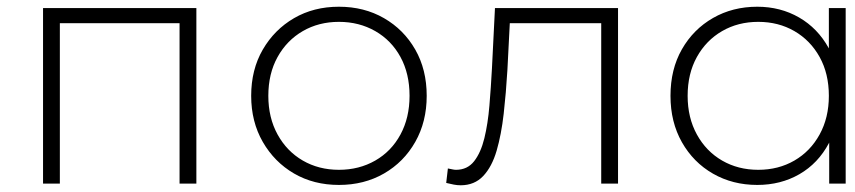

<svg xmlns="http://www.w3.org/2000/svg" viewBox="-20 -546 2543 571"><path d="M108 0V-522H564V0H514V-492L528 -477H144L158 -492V0Z M988 4Q913 4 854.5 -30Q796 -64 761.5 -124Q727 -184 727 -261Q727 -339 761.5 -398.5Q796 -458 854.5 -492Q913 -526 988 -526Q1063 -526 1122 -492Q1181 -458 1215 -398.5Q1249 -339 1249 -261Q1249 -184 1215 -124Q1181 -64 1122 -30Q1063 4 988 4ZM988 -41Q1048 -41 1096 -68.5Q1144 -96 1171 -146Q1198 -196 1198 -261Q1198 -327 1171 -376.5Q1144 -426 1096 -453.5Q1048 -481 988 -481Q928 -481 880.5 -453.5Q833 -426 805.5 -376.5Q778 -327 778 -261Q778 -196 805.5 -146Q833 -96 880.5 -68.5Q928 -41 988 -41Z M1307 -2 1312 -45Q1318 -44 1324.5 -42.5Q1331 -41 1336 -41Q1370 -41 1390 -66.5Q1410 -92 1420.5 -135Q1431 -178 1435.5 -232Q1440 -286 1443 -342L1452 -522H1818V0H1768V-493L1782 -477H1484L1497 -494L1489 -338Q1485 -270 1478 -208Q1471 -146 1457 -98Q1443 -50 1417 -22.5Q1391 5 1350 5Q1340 5 1329.5 3Q1319 1 1307 -2Z M2232 4Q2159 4 2100.5 -29.5Q2042 -63 2008 -123Q1974 -183 1974 -261Q1974 -340 2008 -399.5Q2042 -459 2100.5 -492.5Q2159 -526 2232 -526Q2301 -526 2356.5 -494Q2412 -462 2444.5 -403Q2477 -344 2477 -261Q2477 -180 2445 -120Q2413 -60 2357.5 -28Q2302 4 2232 4ZM2235 -41Q2295 -41 2342.5 -68.5Q2390 -96 2417.5 -146Q2445 -196 2445 -261Q2445 -327 2417.5 -376.5Q2390 -426 2342.5 -453.5Q2295 -481 2235 -481Q2175 -481 2127.5 -453.5Q2080 -426 2052.5 -376.5Q2025 -327 2025 -261Q2025 -196 2052.5 -146Q2080 -96 2127.5 -68.5Q2175 -41 2235 -41ZM2446 0V-171L2455 -262L2445 -353V-522H2495V0Z"/></svg>

Font: MOST Montserrat Light
Style: Regular
Weight: 300
Designer: Julieta Ulanovsky
Foundry: Julieta Ulanovsky
Version: Version 8.000;March 11, 2024;FontCreator 15.0.0.2926 64-bit